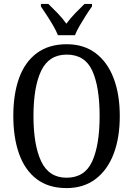

<svg xmlns="http://www.w3.org/2000/svg" viewBox="-20 -951 681 981"><path d="M320 10Q228 10 167.5 -36Q107 -82 77.5 -165Q48 -248 48 -359Q48 -470 77.5 -552Q107 -634 168 -679.5Q229 -725 321 -725Q408 -725 468.5 -679.5Q529 -634 560.5 -551.5Q592 -469 592 -358Q592 -247 560.5 -164.5Q529 -82 468 -36Q407 10 320 10ZM320 -43Q413 -43 451 -126.5Q489 -210 489 -358Q489 -507 451.5 -589.5Q414 -672 321 -672Q230 -672 190.5 -589.5Q151 -507 151 -358Q151 -210 190.5 -126.5Q230 -43 320 -43ZM276 -771Q267 -794 251.5 -820.5Q236 -847 219 -873Q202 -899 189 -918V-931H227Q250 -909 275 -883Q300 -857 319 -830Q339 -857 364 -883Q389 -909 412 -931H450V-918Q436 -899 419.5 -873Q403 -847 387.5 -820.5Q372 -794 363 -771Z"/></svg>

Font: Noto Serif Condensed
Style: Regular
Weight: 400
Width: 3
Designer: Monotype Design Team
Foundry: Monotype Imaging Inc.
Version: Version 2.013; ttfautohint (v1.8.4.7-5d5b)